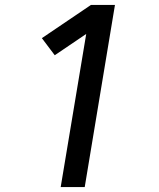

<svg xmlns="http://www.w3.org/2000/svg" viewBox="-20 -755 640 775"><path d="M225 0 328 -618 201 -532 149 -601 347 -735H444L322 0Z"/></svg>

Font: Iosevka Curly MdExObl
Style: Regular
Weight: 500
Width: 7
Italic angle: -9°
Monospace: yes
Designer: Belleve Invis
Foundry: Belleve Invis
Version: Version 11.1.0; ttfautohint (v1.8.3)